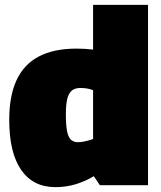

<svg xmlns="http://www.w3.org/2000/svg" viewBox="-20 -760 662 790"><path d="M391 2 366 -35Q329 -13 290 -1.5Q251 10 208 10Q116 10 67 -61Q18 -132 18 -267Q18 -365 48 -430Q78 -495 139.5 -527.5Q201 -560 295 -560Q312 -560 329.5 -559Q347 -558 363 -556V-740H589V2ZM363 -188V-389Q350 -394 337 -396Q324 -398 310 -398Q290 -398 277 -388.5Q264 -379 257.5 -356Q251 -333 251 -290Q251 -245 256 -220Q261 -195 272 -185Q283 -175 300 -175Q309 -175 319 -176.5Q329 -178 340.5 -181Q352 -184 363 -188Z"/></svg>

Font: Georama ExtraCondensed Thin Black
Style: Regular
Weight: 900
Version: Version 1.001